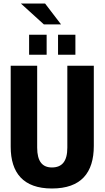

<svg xmlns="http://www.w3.org/2000/svg" viewBox="-20 -1065 596 1095"><path d="M230 -926H328L237 -1045H99ZM146 -753H246V-867H146ZM311 -753H410V-867H311ZM276 10C442 10 515 -79 515 -233V-690H364V-223C364 -144 333 -110 276 -110C222 -110 192 -144 192 -223V-690H41V-228C41 -79 113 10 276 10Z"/></svg>

Font: Decalotype
Style: Bold
Weight: 700
Designer: Alfredo Marco Pradil
Foundry: Alfredo Marco Pradil
Version: Version 1.0